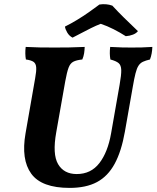

<svg xmlns="http://www.w3.org/2000/svg" viewBox="-20 -908 764 937"><path d="M319.8 9Q182.9 9 132.6 -60.2Q82.2 -129.4 104.7 -257.6L151.6 -526.3Q158.1 -561.5 156.6 -579.8Q155.1 -598.2 143.6 -606.2Q132 -614.2 106.4 -617.7Q103.9 -630.9 103.6 -646.9Q103.3 -662.8 105.4 -679Q141.4 -677 174.3 -676.5Q207.2 -676 246.2 -676Q281.8 -676 317.2 -676.5Q352.7 -677 393.3 -679Q392.8 -663.3 390.6 -648.4Q388.3 -633.4 381.7 -617.7Q352.8 -614.7 337.6 -606.7Q322.4 -598.7 314.4 -577Q306.4 -555.4 298.4 -511.1L254.6 -263.1Q235.1 -155.4 263.5 -107Q291.9 -58.6 354.4 -58.6Q423.7 -58.6 464.9 -111.9Q506.1 -165.2 522.1 -257L563.8 -494.7Q572.4 -542.9 571.7 -566.4Q571 -589.9 558.8 -600.1Q546.7 -610.3 518.7 -617.7Q516.2 -632.4 515.9 -647.3Q515.7 -662.3 517.7 -679Q549.7 -677 575.6 -676.5Q601.5 -676 621.4 -676Q649.6 -676 671.4 -676.5Q693.2 -677 723.5 -679Q723 -663.3 720.2 -647.6Q717.4 -631.9 711.9 -617.7Q690.9 -612.8 677.7 -606.6Q664.5 -600.5 656 -587.5Q647.5 -574.5 641.3 -549.9Q635 -525.4 628 -484.2L589.7 -266.5Q572.7 -169.7 539.7 -108.9Q506.7 -48 453.4 -19.5Q400.1 9 319.8 9ZM334.1 -724.3Q318.2 -732.3 308.4 -748.7Q298.6 -765.2 297 -778.3Q326.1 -792.7 356.3 -811Q386.4 -829.3 414.3 -848.9Q442.2 -868.4 465.2 -885.9Q480.9 -888.4 497.2 -887.2Q513.6 -885.9 528.3 -880.4Q554.4 -851.9 585 -821.8Q615.7 -791.7 653.1 -756Q644.9 -745.4 629 -739.1Q613.2 -732.9 593.8 -731.4Q565.8 -749.4 534.3 -765.4Q502.7 -781.4 471.8 -791.8Q449.3 -783.3 424.5 -771Q399.6 -758.7 376.3 -746.2Q353 -733.6 334.1 -724.3Z"/></svg>

Font: Vollkorn
Style: Italic
Weight: 400
Italic angle: -11°
Designer: Friedrich Althausen
Foundry: Friedrich Althausen
Version: Version 5.001